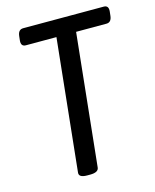

<svg xmlns="http://www.w3.org/2000/svg" viewBox="-107 -773 685 849"><g transform="rotate(-15 235.0 -349.0)"><path d="M186 2Q148 2 150 -20L213 -624H73Q50 -624 53 -652L55 -670Q58 -700 81 -700H450Q473 -700 470 -672L468 -654Q465 -624 442 -624H303L240 -20Q238 2 200 2Z"/></g></svg>

Font: Asap Condensed Condensed Regular
Style: Italic
Weight: 400
Width: 3
Italic angle: -6°
Designer: Pablo Cosgaya
Foundry: Omnibus-Type
Version: Version 3.001; ttfautohint (v1.8.4.7-5d5b)